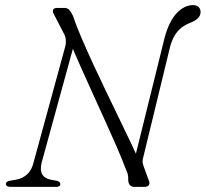

<svg xmlns="http://www.w3.org/2000/svg" viewBox="-20 -731 804 751"><path d="M142.5 -93.5 275.5 -578 252 -571Q271.5 -524 295.5 -470Q319.5 -416 345 -360.2Q370.5 -304.5 394.2 -251.8Q418 -199 437.8 -153.8Q457.5 -108.5 469.5 -76Q477 -60 479.5 -50.2Q482 -40.5 481.5 -28Q481.5 -15 487.8 -7.5Q494 0 505.5 0H544Q557 0 562.2 -6.8Q567.5 -13.5 561.5 -26.5L542.5 -78.5Q537.5 -92 537.8 -100.5Q538 -109 541 -118.5L645.5 -549Q652.5 -574 663.2 -592Q674 -610 689.2 -622.2Q704.5 -634.5 723.5 -641.5Q744.5 -650 754.5 -660Q764.5 -670 764.5 -684.5Q764.5 -696 756.8 -703.5Q749 -711 735 -711Q701.5 -711 671.8 -680.2Q642 -649.5 624 -584L501.5 -89L526.5 -95.5Q512.5 -129 491.5 -173Q470.5 -217 445.8 -268.2Q421 -319.5 395 -373.5Q369 -427.5 344.2 -481Q319.5 -534.5 298.8 -582.8Q278 -631 265 -670Q257 -685.5 250.5 -692.8Q244 -700 231.5 -700H202Q194.5 -700 190.5 -696.2Q186.5 -692.5 186.8 -686.8Q187 -681 191 -675L228 -603Q235.5 -591.5 237.2 -576.8Q239 -562 234.5 -546.5L111 -94.5Q104 -65.5 86.2 -49.2Q68.5 -33 44.5 -28.5L21 -24.5Q3 -22 3 -11.5Q3 -6 7.8 -3Q12.5 0 21 0H199Q207 0 211.5 -2.5Q216 -5 216 -11Q216 -15.5 212.2 -19.2Q208.5 -23 201.5 -24L179 -28Q154 -33 145 -49.5Q136 -66 142.5 -93.5Z"/></svg>

Font: Fraunces ExtraLight
Style: Italic
Weight: 250
Italic angle: -16°
Version: Version 1.000;[b76b70a41]